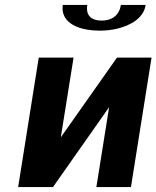

<svg xmlns="http://www.w3.org/2000/svg" viewBox="-20 -763 638 783"><path d="M54 0H196L425 -326L373 0H514L598 -528H457L228 -203L280 -528H138ZM236 -743C234 -728 235 -713 241 -700C258 -661 311 -638 388 -638C413 -638 436 -641 458 -646C515 -660 566 -690 574 -743H473C467 -702 438 -679 395 -679C352 -679 329 -700 336 -743Z"/></svg>

Font: Aerodynamic
Style: Obl
Weight: 500
Designer: Google
Version: Version 2.000980; 2014